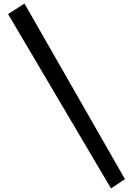

<svg xmlns="http://www.w3.org/2000/svg" viewBox="-20 -775 739 1066"><path d="M24.9 -696.8 596.2 271 673.8 219.7 115.8 -755.4Z"/></svg>

Font: DimaBanoo
Style: Bold
Weight: 800
Designer: R.Balvardi
Foundry: R.Balvardi
Version: Version 1.0.0-alpha3